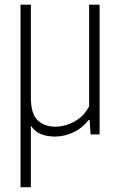

<svg xmlns="http://www.w3.org/2000/svg" viewBox="-20 -560 505 800"><path d="M209 9Q176.5 9 150.8 -1.2Q125 -11.5 108.5 -36.5V220H65.5V-540.5H108.5V-155.5Q108.5 -85 137.2 -58.5Q166 -32 211.5 -32Q232.5 -32 258.8 -40Q285 -48 309.8 -66.5Q334.5 -85 351.5 -117V-540.5H395V0H357.5L353.5 -60H349.5Q321 -24.5 284.2 -7.8Q247.5 9 209 9Z"/></svg>

Font: Encode Sans Condensed ExtraLight
Style: Regular
Weight: 200
Width: 3
Designer: Multiple Designers
Foundry: Impallari Type
Version: Version 3.000; ttfautohint (v1.8.3) -l 8 -r 50 -G 200 -x 14 